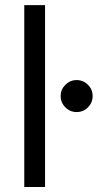

<svg xmlns="http://www.w3.org/2000/svg" viewBox="-20 -748 394 768"><path d="M160.2 -727.5V0H77.1V-727.5ZM286.6 -299.8Q260.3 -299.8 241.5 -318.6Q222.7 -337.4 222.7 -363.8Q222.7 -390.1 241.5 -408.9Q260.3 -427.7 286.6 -427.7Q313 -427.7 331.8 -408.9Q350.6 -390.1 350.6 -363.8Q350.6 -337.4 331.8 -318.6Q313 -299.8 286.6 -299.8Z"/></svg>

Font: Inter
Style: Regular
Weight: 400
Designer: Rasmus Andersson
Foundry: rsms
Version: Version 4.000;git-8c9346024